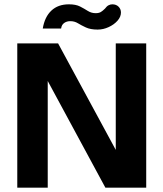

<svg xmlns="http://www.w3.org/2000/svg" viewBox="-20 -869 757 889"><path d="M60 0V-668H249L516 -175V-668H657V0H468L201 -494V0ZM432 -732Q399 -732 377.5 -742Q356 -752 340.5 -761.5Q325 -771 305 -771Q289 -771 277 -762.5Q265 -754 263 -737H178Q187 -791 218 -820Q249 -849 299 -849Q331 -849 350.5 -839Q370 -829 386.5 -818.5Q403 -808 423 -808Q438 -808 447 -813.5Q456 -819 466 -829Q474 -840 482.5 -844.5Q491 -849 500 -849Q518 -849 529 -838Q540 -827 540 -811Q540 -791 524 -773Q508 -755 483 -743.5Q458 -732 432 -732Z"/></svg>

Font: Atkinson Hyperlegible Next
Style: Bold
Weight: 700
Designer: Elliott Scott, Megan Eiswerth, Linus Boman, Theodore Petrosky, Letters from Sweden
Foundry: Applied Design Works, Letters from Sweden
Version: Version 2.001